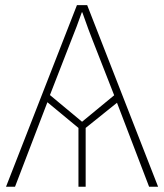

<svg xmlns="http://www.w3.org/2000/svg" viewBox="-20 -710 623 730"><path d="M169.9 -348.6 292 -247.1 414.1 -347.7 331.1 -559.6Q320.3 -585.9 293 -663.1H291Q271.5 -607.4 252 -559.6ZM2.9 0 272.5 -690.4H311.5L581.1 0H546.9L424.8 -319.3L305.7 -223.6V0H278.3V-223.6L160.2 -321.3L37.1 0Z"/></svg>

Font: Gothic A1 Thin
Style: Regular
Weight: 250
Designer: HanYang I&C Co.,Ltd.
Foundry: HanYang I&C Co.,Ltd.
Version: Version 2.50